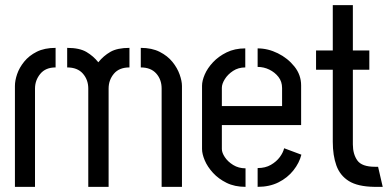

<svg xmlns="http://www.w3.org/2000/svg" viewBox="-20 -726 1511 746"><path d="M323 0V-382Q323 -416 302 -440Q281 -464 241 -464V-540Q289 -540 316 -524Q343 -508 362 -484Q382 -509 409 -524.5Q436 -540 483 -540V-464Q443 -464 422.5 -439.5Q402 -415 402 -382V0ZM38 0V-392Q38 -413 46.5 -438Q55 -463 74 -486.5Q93 -510 123 -525Q153 -540 196 -540V-464Q157 -464 136.5 -439Q116 -414 116 -382V0ZM608 0V-382Q608 -417 587 -440.5Q566 -464 527 -464V-540Q570 -540 600.5 -524.5Q631 -509 650 -485.5Q669 -462 678 -436.5Q687 -411 687 -392V0Z M934 0Q892 0 860.5 -15.5Q829 -31 807.5 -54.5Q786 -78 775.5 -103Q765 -128 765 -147V-393Q765 -412 775.5 -436.5Q786 -461 807.5 -484Q829 -507 860.5 -522.5Q892 -538 933 -538V-464Q906 -464 885.5 -450.5Q865 -437 853.5 -418.5Q842 -400 842 -385V-314H1076V-384Q1076 -409 1062 -427Q1048 -445 1026.5 -455.5Q1005 -466 981 -466V-538Q1021 -538 1059.5 -519Q1098 -500 1124 -467.5Q1150 -435 1150 -394V-240H842V-147Q842 -133 853.5 -115.5Q865 -98 886 -85Q907 -72 934 -72ZM981 0V-73Q1011 -73 1032.5 -85.5Q1054 -98 1067 -115.5Q1080 -133 1084 -150L1151 -125Q1143 -93 1120 -64Q1097 -35 1062 -17.5Q1027 0 981 0Z M1434 0Q1370 -1 1335.5 -22.5Q1301 -44 1287 -83Q1273 -122 1273 -175V-455H1208V-530H1273V-706H1351V-530H1415V-455H1351V-165Q1351 -127 1368.5 -102.5Q1386 -78 1437 -78H1449L1467 0Z"/></svg>

Font: Stick No Bills ExtraLight
Style: Regular
Weight: 400
Version: Version 2.000